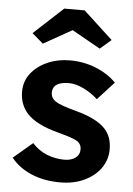

<svg xmlns="http://www.w3.org/2000/svg" viewBox="-55 -809 597 861"><g transform="rotate(5 244.0 -379.0)"><path d="M249 10Q176 10 119 -14Q62 -38 27 -82L113 -155Q143 -122 181 -107.5Q219 -93 258 -93Q289 -93 308 -107Q327 -121 327 -146Q327 -168 309 -181Q291 -193 223 -211Q122 -237 80 -282Q43 -322 43 -381Q43 -428 71 -463.5Q99 -499 145 -519Q191 -539 245 -539Q307 -539 362 -517Q417 -495 454 -457L380 -376Q352 -402 316 -419.5Q280 -437 250 -437Q176 -437 176 -387Q177 -363 198 -349Q218 -335 289 -316Q384 -291 423 -250Q457 -215 457 -157Q457 -109 429.5 -71Q402 -33 355 -11.5Q308 10 249 10ZM117 -603 67 -646 199 -768H291L423 -646L373 -603L245 -675Z"/></g></svg>

Font: Lexend SemiBold
Style: Regular
Weight: 600
Designer: Bonnie Shaver-Troup, Thomas Jockin
Foundry: Lexend
Version: Version 1.005; ttfautohint (v1.8.3)